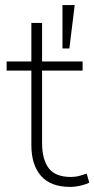

<svg xmlns="http://www.w3.org/2000/svg" viewBox="-20 -725 370 753"><path d="M255 8Q179 8 141 -35Q103 -78 103 -156V-448H6V-484H103V-635H145V-484H304V-448H145V-165Q145 -100 171 -65.5Q197 -31 258 -31Q276 -31 292.5 -35.5Q309 -40 320 -44L330 -9Q321 -3 298 2.5Q275 8 255 8ZM225 -535V-705H273L252 -535Z"/></svg>

Font: Nunito Sans 12pt ExtraLight 12pt ExtraLight
Style: Regular
Weight: 250
Version: Version 3.101;gftools[0.9.27]